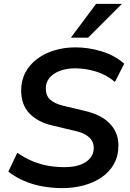

<svg xmlns="http://www.w3.org/2000/svg" viewBox="-20 -959 671 989"><path d="M300 10Q249 10 199 1Q149 -8 104.5 -27Q60 -46 23 -75L69 -172Q108 -145 148 -128.5Q188 -112 229 -105Q270 -98 312 -98Q359 -98 392.5 -110Q426 -122 444.5 -144.5Q463 -167 463 -196Q463 -218 452.5 -235.5Q442 -253 419 -266Q396 -279 357 -287L248 -313Q175 -330 132 -374.5Q89 -419 89 -493Q89 -545 111 -586Q133 -627 172 -656Q211 -685 261.5 -700Q312 -715 369 -715Q435 -715 502 -695Q569 -675 620 -631L572 -537Q527 -575 473 -591Q419 -607 367 -607Q323 -607 288.5 -594Q254 -581 235 -558Q216 -535 216 -504Q216 -466 238 -446Q260 -426 303 -415L412 -389Q501 -369 545.5 -322.5Q590 -276 590 -211Q590 -156 567 -114.5Q544 -73 503.5 -45.5Q463 -18 411 -4Q359 10 300 10ZM345 -765 475 -939H608L434 -765Z"/></svg>

Font: Nunito Sans 12pt
Style: Bold Italic
Weight: 700
Italic angle: -9°
Designer: Vernon Adams
Foundry: Vernon Adams
Version: Version 3.101;gftools[0.9.27]